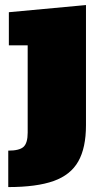

<svg xmlns="http://www.w3.org/2000/svg" viewBox="-20 -553 429 772"><path d="M13.2 199.2V52.7Q58.1 52.7 74.7 37.4Q91.3 22 91.3 -19.5V-370.6H15.6V-503.9L325.7 -532.7V-49.3Q325.7 41 294.9 95.7Q264.2 150.4 195.6 174.8Q127 199.2 13.2 199.2Z"/></svg>

Font: Bevan
Style: Regular
Weight: 400
Designer: Vernon Adams
Foundry: Vernon Adams
Version: Version 2.100; ttfautohint (v1.8.3)